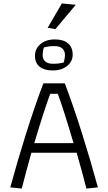

<svg xmlns="http://www.w3.org/2000/svg" viewBox="-20 -1100 631 1120"><path d="M258 -938 341 -1080 422 -1072 303 -930ZM184 -775Q184 -815 215.5 -842.5Q247 -870 301 -870Q350 -870 377 -847Q404 -824 404 -781Q404 -742 372 -715.5Q340 -689 286 -689Q238 -689 211 -711Q184 -733 184 -775ZM352 -736Q359 -761 359 -779Q359 -803 343.5 -817Q328 -831 299 -831Q261 -831 236 -823Q229 -803 229 -777Q229 -754 244.5 -741Q260 -728 289 -728Q328 -728 352 -736ZM40 -7Q82 -162 133 -323.5Q184 -485 233 -614H358Q407 -485 458 -323.5Q509 -162 551 -7L484 0Q461 -93 427 -209H163Q125 -72 107 0ZM409 -265Q350 -465 317 -553H273Q235 -450 180 -265Z"/></svg>

Font: Athiti
Style: Regular
Weight: 400
Designer: CadsonDemak Team
Foundry: CadsonDemak
Version: Version 1.032